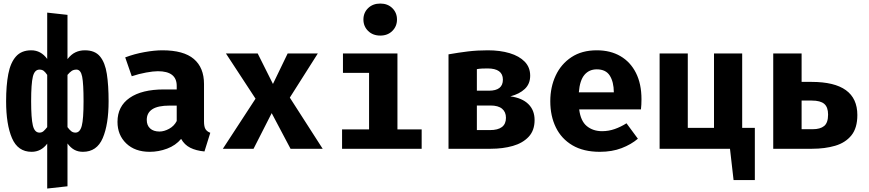

<svg xmlns="http://www.w3.org/2000/svg" viewBox="-20 -850 4963 1097"><path d="M249.7 -777.9 365.6 -765.1V-512.3Q386.7 -539.5 411 -551Q435.4 -562.6 465.1 -562.6Q522.6 -562.6 551.5 -527.4Q580.5 -492.3 590.5 -427.2Q600.5 -362.1 600.5 -271.8Q600.5 -139 566.9 -60.8Q533.3 17.4 453.8 17.4Q425.6 17.4 404.1 5.4Q382.6 -6.7 365.6 -30.3V214.4L249.7 227.2V-29.2Q214.9 17.4 160.5 17.4Q82.1 17.4 48.5 -60.8Q14.9 -139 14.9 -271.8Q14.9 -362.1 27.4 -427.2Q40 -492.3 71.3 -527.4Q102.6 -562.6 158.5 -562.6Q213.8 -562.6 249.7 -513.3ZM205.6 -452.3Q177.4 -452.3 167.7 -411.8Q157.9 -371.3 157.9 -271.8Q157.9 -174.4 167.7 -133.3Q177.4 -92.3 205.6 -92.3Q219 -92.3 228.5 -100.5Q237.9 -108.7 249.7 -123.6V-422.1Q239.5 -437.4 230 -444.9Q220.5 -452.3 205.6 -452.3ZM416.9 -452.3Q401 -452.3 389.7 -444.9Q378.5 -437.4 365.6 -422.1V-123.6Q377.4 -107.7 387.4 -100Q397.4 -92.3 411.3 -92.3Q436.9 -92.3 447.2 -131Q457.4 -169.7 457.4 -271.8Q457.4 -371.3 449.5 -411.8Q441.5 -452.3 416.9 -452.3Z M1145.6 -156.9Q1145.6 -126.2 1154.1 -112.3Q1162.6 -98.5 1181.5 -91.3L1148.2 15.4Q1100 10.8 1066.9 -5.9Q1033.8 -22.6 1014.9 -56.4Q983.6 -19 934.9 -0.8Q886.2 17.4 835.4 17.4Q751.3 17.4 701.3 -30.5Q651.3 -78.5 651.3 -153.8Q651.3 -242.6 720.8 -290.8Q790.3 -339 916.4 -339H989.7V-359.5Q989.7 -443.1 882.1 -443.1Q855.9 -443.1 814.9 -435.6Q773.8 -428.2 732.8 -414.4L695.4 -522.1Q748.2 -542.1 805.4 -552.3Q862.6 -562.6 907.7 -562.6Q1029.2 -562.6 1087.4 -513.1Q1145.6 -463.6 1145.6 -370.3ZM891.3 -98.5Q917.4 -98.5 946.2 -114.1Q974.9 -129.7 989.7 -158.5V-246.7H949.7Q882.1 -246.7 850.3 -225.9Q818.5 -205.1 818.5 -165.1Q818.5 -133.8 837.7 -116.2Q856.9 -98.5 891.3 -98.5Z M1428.7 0H1253.3L1440 -286.2L1270.8 -544.6H1452.3L1539.5 -370.3L1623.6 -544.6H1795.9L1635.9 -292.3L1823.6 0H1640L1532.3 -203.6Z M2152.8 -829.7Q2194.9 -829.7 2221.5 -803.6Q2248.2 -777.4 2248.2 -738.5Q2248.2 -699.5 2221.5 -673.1Q2194.9 -646.7 2152.8 -646.7Q2110.3 -646.7 2083.3 -673.1Q2056.4 -699.5 2056.4 -738.5Q2056.4 -777.4 2083.3 -803.6Q2110.3 -829.7 2152.8 -829.7ZM2250.8 -544.6V-110.8H2389.2V0H1934.4V-110.8H2088.7V-433.8H1939.5V-544.6Z M2767.2 -562.6Q2837.4 -562.6 2892.1 -546.2Q2946.7 -529.7 2977.9 -497.7Q3009.2 -465.6 3009.2 -417.4Q3009.2 -370.8 2978.5 -341.8Q2947.7 -312.8 2895.9 -299.5Q2963.1 -290.3 2998.7 -255.4Q3034.4 -220.5 3034.4 -164.1Q3034.4 -104.6 3000.5 -68.5Q2966.7 -32.3 2910 -16.2Q2853.3 0 2783.6 0H2542.6V-539.5Q2600.5 -549.7 2653.8 -556.2Q2707.2 -562.6 2767.2 -562.6ZM2765.1 -459Q2747.2 -459 2732.3 -458.2Q2717.4 -457.4 2704.6 -454.9V-331.8H2773.3Q2853.3 -331.8 2853.3 -394.9Q2853.3 -459 2765.1 -459ZM2704.6 -106.7H2779Q2870.8 -106.7 2870.8 -176.9Q2870.8 -210.3 2848.7 -228.7Q2826.7 -247.2 2782.6 -247.2H2704.6Z M3289.2 -225.1Q3297.4 -158.5 3332.8 -129.5Q3368.2 -100.5 3420 -100.5Q3457.4 -100.5 3492.3 -112.8Q3527.2 -125.1 3559.5 -145.6L3624.6 -57.4Q3586.2 -24.6 3531.5 -3.6Q3476.9 17.4 3407.2 17.4Q3313.8 17.4 3250.8 -19.7Q3187.7 -56.9 3155.9 -122.1Q3124.1 -187.2 3124.1 -271.8Q3124.1 -352.3 3154.9 -418.2Q3185.6 -484.1 3244.9 -523.3Q3304.1 -562.6 3389.7 -562.6Q3467.7 -562.6 3524.9 -529.2Q3582.1 -495.9 3613.6 -433.3Q3645.1 -370.8 3645.1 -283.1Q3645.1 -269.2 3644.4 -253.3Q3643.6 -237.4 3642.1 -225.1ZM3389.7 -453.8Q3346.2 -453.8 3319.5 -422.6Q3292.8 -391.3 3287.2 -322.6H3487.2Q3486.7 -382.1 3464.1 -417.9Q3441.5 -453.8 3389.7 -453.8Z M4292.8 -119.5V179H4171.3L4150.8 0H3748.7V-544.6H3909.7V-119.5H4059.5V-544.6H4220.5V-119.5Z M4560 -544.6V-382.1H4616.9Q4878.5 -382.1 4878.5 -192.8Q4878.5 -118.5 4844.4 -76.4Q4810.3 -34.4 4751.8 -17.2Q4693.3 0 4620 0H4397.9V-544.6ZM4618.5 -275.4H4560V-111.8H4624.1Q4666.2 -111.8 4688.7 -130Q4711.3 -148.2 4711.3 -195.4Q4711.3 -237.9 4689.2 -256.7Q4667.2 -275.4 4618.5 -275.4Z"/></svg>

Font: FiraCode Nerd Font
Style: Bold
Weight: 700
Designer: Carrois Corporate, Edenspiekermann AG, Nikita Prokopov
Foundry: Carrois Corporate, Edenspiekermann AG, Nikita Prokopov
Version: Version 6.002;Nerd Fonts 2.1.0